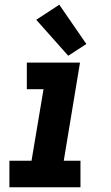

<svg xmlns="http://www.w3.org/2000/svg" viewBox="-20 -796 472 816"><path d="M20 0H322V-113H251L320 -530H94V-417H165L114 -113H20ZM270 -559 347 -609 232 -776 134 -712Z"/></svg>

Font: Iosevka Sparkle XBdObl
Style: Regular
Weight: 800
Italic angle: -9°
Designer: Belleve Invis
Foundry: Belleve Invis
Version: Version 4.5.0; ttfautohint (v1.8.3)